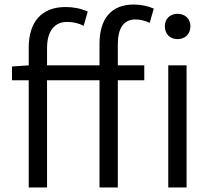

<svg xmlns="http://www.w3.org/2000/svg" viewBox="-20 -829 939 849"><path d="M724 0H805V-540H724ZM765 -656C798 -656 822 -678 822 -713C822 -746 798 -768 765 -768C732 -768 709 -746 709 -713C709 -678 732 -656 765 -656ZM33 -474H107V0H188V-474H420V0H501V-474H618V-540H501V-633C501 -705 527 -743 579 -743C599 -743 620 -738 642 -728L660 -791C635 -802 603 -809 572 -809C469 -809 420 -743 420 -635V-540H188V-616C188 -690 220 -732 276 -732C303 -732 326 -727 350 -715L368 -778C339 -791 305 -798 270 -798C163 -798 107 -731 107 -619V-540L33 -535Z"/></svg>

Font: Noto Sans JP DemiLight
Style: Regular
Weight: 350
Designer: Ryoko NISHIZUKA 西塚涼子 (kana, bopomofo & ideographs); Paul D. Hunt (Latin, Greek & Cyrillic); Sandoll Communications 산돌커뮤니
Foundry: Adobe
Version: Version 2.004;hotconv 1.0.118;makeotfexe 2.5.65603